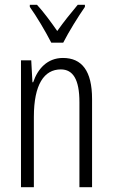

<svg xmlns="http://www.w3.org/2000/svg" viewBox="-20 -785 472 805"><path d="M195 -606H245C269 -653 307 -714 336 -756V-765H306C272 -724 250 -697 220 -655C193 -694 161 -737 135 -765H105V-756C133 -717 171 -653 195 -606ZM244 -542C178 -542 138 -496 119 -440H116L111 -532H68V0H122V-295C122 -431 165 -494 235 -494C286 -494 313 -452 313 -357V0H366V-370C366 -488 323 -542 244 -542Z"/></svg>

Font: Noto Sans Gurmukhi UI ExtraCondensed Light
Style: Regular
Weight: 300
Width: 2
Designer: Jelle Bosma - Monotype Design Team
Foundry: Monotype Imaging Inc.
Version: Version 2.004